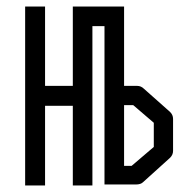

<svg xmlns="http://www.w3.org/2000/svg" viewBox="-20 -617 580 588"><path d="M203 -597H360V-354H400Q412 -354 421 -345L501 -274Q510 -265 510 -253V-155Q510 -143 501 -134L418 -59Q411 -52 396 -52H300V-537H263V-49H203V-293H118V-49H57V-597H118V-354H203ZM360 -109H383L451 -167V-241L388 -295H360Z"/></svg>

Font: 3270 Nerd Font Mono
Style: Regular
Weight: 400
Monospace: yes
Version: Version 3.0.1;Nerd Fonts 3.0.0